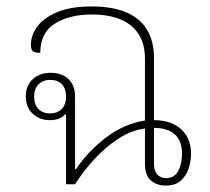

<svg xmlns="http://www.w3.org/2000/svg" viewBox="-20 -572 653 596"><path d="M494 4Q467 4 448.5 -11.5Q430 -27 430 -64V-173Q388 -168 347.5 -141.5Q307 -115 272.5 -77.5Q238 -40 213 0H185V-216L182 -217Q173 -207 161 -203Q149 -199 135 -199Q103 -199 81.5 -219Q60 -239 60 -273Q60 -306 81.5 -326Q103 -346 137 -346Q172 -346 192.5 -326.5Q213 -307 213 -272V-47H216Q251 -100 307 -143.5Q363 -187 430 -198V-389Q430 -436 410 -466.5Q390 -497 353.5 -512Q317 -527 265 -527Q195 -527 150 -498.5Q105 -470 105 -408Q94 -408 87.5 -410Q81 -412 78.5 -417.5Q76 -423 76 -433Q76 -463 96 -490Q116 -517 158 -534.5Q200 -552 265 -552Q327 -552 370 -534.5Q413 -517 435.5 -481Q458 -445 458 -391V-199Q511 -199 542 -171Q573 -143 573 -95Q573 -72 565.5 -49Q558 -26 541 -11Q524 4 494 4ZM135 -220Q158 -220 171.5 -233.5Q185 -247 185 -272Q185 -297 172 -310.5Q159 -324 136 -324Q114 -324 100 -310.5Q86 -297 86 -272Q86 -247 99.5 -233.5Q113 -220 135 -220ZM495 -19Q521 -19 533 -41Q545 -63 545 -95Q545 -135 522.5 -155Q500 -175 458 -175V-63Q458 -41 468.5 -30Q479 -19 495 -19Z"/></svg>

Font: Noto Serif Thai Thin
Style: Regular
Weight: 250
Version: Version 2.001